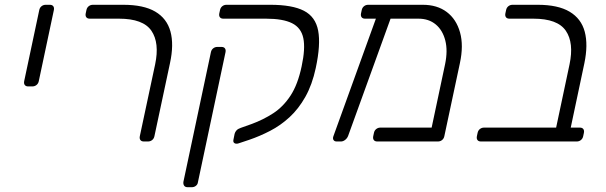

<svg xmlns="http://www.w3.org/2000/svg" viewBox="-20 -591 2530 802"><path d="M98 -230Q88 -230 83.5 -236Q79 -242 81 -252L144 -549Q146 -559 153.5 -565Q161 -571 171 -571H188Q198 -571 202.5 -565Q207 -559 205 -549L142 -252Q140 -242 132.5 -236Q125 -230 115 -230Z M581 0Q571 0 566.5 -6Q562 -12 564 -22L628 -322Q647 -412 612.5 -462.5Q578 -513 477 -513H355Q345 -513 340.5 -519Q336 -525 338 -535L341 -549Q343 -559 350.5 -565Q358 -571 368 -571H495Q580 -571 628.5 -542.5Q677 -514 692 -459.5Q707 -405 690 -327L625 -22Q623 -12 615.5 -6Q608 0 598 0Z M764 191Q754 191 749.5 185Q745 179 746 169L861 -373Q863 -383 870.5 -389Q878 -395 888 -395H905Q915 -395 919.5 -389Q924 -383 922 -373L807 169Q806 179 798.5 185Q791 191 781 191ZM976 8Q966 11 959.5 7Q953 3 955 -7L960 -32Q962 -40 968 -46.5Q974 -53 986 -57L1031 -73Q1080 -91 1121.5 -118Q1163 -145 1193.5 -191.5Q1224 -238 1240 -314Q1256 -388 1247 -431.5Q1238 -475 1200 -494Q1162 -513 1091 -513H913Q903 -513 898.5 -519Q894 -525 896 -535L899 -549Q901 -559 908.5 -565Q916 -571 926 -571H1109Q1201 -571 1249.5 -546Q1298 -521 1309 -463Q1320 -405 1299 -307Q1284 -237 1255.5 -186.5Q1227 -136 1189.5 -101.5Q1152 -67 1108.5 -44.5Q1065 -22 1021 -7Z M1728 -513H1505Q1495 -513 1490.5 -519Q1486 -525 1488 -535L1491 -549Q1493 -559 1500.5 -565Q1508 -571 1518 -571H1746Q1806 -571 1846 -541Q1886 -511 1901.5 -456Q1917 -401 1901 -327L1836 -22Q1834 -12 1826.5 -6Q1819 0 1809 0H1556Q1546 0 1541.5 -6Q1537 -12 1539 -22L1542 -36Q1544 -46 1551.5 -52Q1559 -58 1569 -58H1783L1839 -322Q1851 -379 1840 -422Q1829 -465 1800 -489Q1771 -513 1728 -513ZM1386 0Q1377 0 1373 -6.5Q1369 -13 1373 -23L1557 -532Q1561 -542 1569.5 -547Q1578 -552 1586 -550L1602 -547Q1612 -546 1616 -539Q1620 -532 1615 -523L1434 -23Q1430 -13 1421.5 -6.5Q1413 0 1404 0Z M1989 0Q1979 0 1974.5 -6Q1970 -12 1972 -22L1975 -36Q1977 -46 1984.5 -52Q1992 -58 2002 -58H2303L2359 -322Q2378 -412 2343.5 -462.5Q2309 -513 2208 -513H2108Q2098 -513 2093.5 -519Q2089 -525 2091 -535L2094 -549Q2096 -559 2103.5 -565Q2111 -571 2121 -571H2226Q2311 -571 2359.5 -542Q2408 -513 2422.5 -458.5Q2437 -404 2421 -327L2364 -58H2402Q2412 -58 2416.5 -52Q2421 -46 2419 -36L2416 -22Q2414 -12 2406.5 -6Q2399 0 2389 0Z"/></svg>

Font: Rubik Light
Style: Italic
Weight: 300
Italic angle: -12°
Designer: Hubert and Fischer
Foundry: Hubert and Fischer
Version: Version 2.300;gftools[0.9.30]